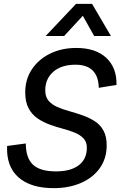

<svg xmlns="http://www.w3.org/2000/svg" viewBox="-20 -969 625 997"><path d="M259 8Q139 8 75.5 -48.5Q12 -105 17 -211L114 -224Q114 -149 151 -114Q188 -79 271 -79Q347 -79 389 -111Q431 -143 431 -202Q431 -232 413.5 -250.5Q396 -269 367.5 -280.5Q339 -292 305 -301Q271 -310 237 -322.5Q203 -335 174.5 -354.5Q146 -374 128.5 -406.5Q111 -439 111 -489Q111 -557 145.5 -609Q180 -661 240 -690.5Q300 -720 376 -720Q477 -720 532 -668.5Q587 -617 585 -528L493 -513Q490 -633 372 -633Q299 -633 257 -596.5Q215 -560 215 -500Q215 -466 232 -446Q249 -426 277.5 -413.5Q306 -401 340.5 -391.5Q375 -382 409 -370Q443 -358 471.5 -340Q500 -322 517 -291.5Q534 -261 534 -214Q534 -147 499 -97Q464 -47 401.5 -19.5Q339 8 259 8ZM556 -782H469L410 -887L313 -782H217L375 -949H458Z"/></svg>

Font: Livvic Medium
Style: Italic
Weight: 500
Italic angle: -10°
Designer: Jacques Le Bailly, Baron von Fonthausen
Version: Version 1.001; ttfautohint (v1.8.2)